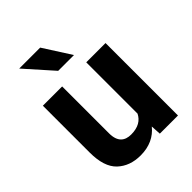

<svg xmlns="http://www.w3.org/2000/svg" viewBox="-215 -865 990 990"><g transform="rotate(-45 280.0 -370.0)"><path d="M507.8 0V-528.3H367.2V-154.3C351.1 -121.6 320.3 -101.1 268.1 -101.1C223.1 -101.1 191.4 -123.5 191.4 -186V-528.3H50.8V-187C50.8 -117.2 66.9 -66.9 99.6 -36.1C132.3 -5.4 174.3 9.8 226.6 9.8C291 9.8 338.9 -14.2 372.1 -55.2L375.5 0ZM100.1 -750 233.9 -599.6H349.1L252.9 -750Z"/></g></svg>

Font: Vazirmatn
Style: Bold
Weight: 700
Designer: Saber Rastikerdar
Foundry: Saber Rastikerdar
Version: Version 33.003